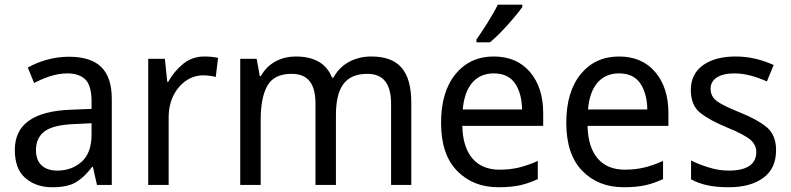

<svg xmlns="http://www.w3.org/2000/svg" viewBox="-20 -786 3360 816"><path d="M272 -544.9C205.6 -544.9 143.1 -524.4 98.1 -499L125 -433.1C166 -454.6 214.8 -474.1 267.1 -474.1C299.8 -474.1 324.7 -465.3 342.8 -448.2C360.4 -430.7 369.1 -399.4 369.1 -355V-323.2L284.2 -319.8C120.1 -314.5 43 -255.9 43 -148.9C43 -94.2 58.1 -54.2 88.4 -28.8C118.7 -2.9 156.7 9.8 202.1 9.8C244.6 9.8 278.3 2.9 302.2 -11.2C326.2 -25.4 349.1 -46.9 371.1 -76.2H375L392.1 0H455.1V-365.2C455.1 -490.2 394.5 -544.9 272 -544.9ZM369.1 -213.9C369.1 -162.1 355 -123.5 327.1 -98.6C299.3 -73.7 264.6 -61 223.1 -61C169.9 -61 132.8 -87.9 132.8 -147.9C132.8 -182.1 144.5 -208.5 168.5 -227.1C192.4 -245.6 234.9 -256.3 295.9 -258.8L369.1 -262.2Z M848.6 -545.9C814 -545.9 783.7 -535.2 757.8 -514.2C731.9 -492.7 710.9 -467.3 694.8 -438H690.9L680.7 -536.1H609.9V0H696.8V-286.1C696.8 -321.8 703.6 -353.5 717.3 -380.4C744.6 -434.6 792 -465.8 842.8 -465.8C860.4 -465.8 880.9 -462.9 897 -459L906.7 -540C890.6 -543.9 867.7 -545.9 848.6 -545.9Z M1558.1 -545.9C1491.2 -545.9 1430.2 -517.1 1397 -456.1H1391.1C1367.2 -517.1 1314.5 -545.9 1236.8 -545.9C1176.8 -545.9 1119.6 -519 1088.9 -462.9H1084L1070.8 -536.1H1001V0H1087.9V-277.8C1087.9 -340.8 1097.7 -388.7 1116.7 -422.4C1135.7 -455.6 1169.9 -472.2 1219.7 -472.2C1289.6 -472.2 1320.8 -429.2 1320.8 -345.2V0H1407.7V-295.9C1407.7 -410.6 1444.8 -472.2 1541 -472.2C1609.9 -472.2 1642.1 -429.2 1642.1 -345.2V0H1728V-349.1C1728 -486.3 1672.9 -545.9 1558.1 -545.9Z M2078.6 -545.9C2011.2 -545.9 1957 -521 1916 -471.2C1875 -420.9 1854.5 -352.1 1854.5 -264.2C1854.5 -174.8 1877 -106.4 1922.4 -60.1C1967.3 -13.7 2025.9 9.8 2098.6 9.8C2134.3 9.8 2164.6 6.8 2189.5 1.5C2214.4 -3.9 2239.7 -12.7 2265.6 -24.9V-102.1C2238.8 -89.8 2213.4 -81.1 2188.5 -74.7C2163.6 -68.4 2134.8 -64.9 2102.5 -64.9C2004.4 -64.9 1947.3 -129.9 1944.8 -251H2288.6V-304.2C2288.6 -377.4 2270 -436 2232.4 -480C2194.8 -523.9 2143.6 -545.9 2078.6 -545.9ZM2078.6 -474.1C2119.1 -474.1 2149.4 -460 2168.9 -431.6C2188 -403.3 2198.2 -366.2 2198.7 -320.8H1946.8C1954.6 -417 2000 -474.1 2078.6 -474.1ZM2095.7 -766.1C2084.5 -743.2 2069.8 -717.8 2051.8 -689C2033.7 -660.2 2018.1 -636.7 2004.9 -618.2V-606H2062C2106 -640.6 2175.8 -721.7 2199.7 -755.9V-766.1Z M2610.8 -545.9C2543.5 -545.9 2489.3 -521 2448.2 -471.2C2407.2 -420.9 2386.7 -352.1 2386.7 -264.2C2386.7 -174.8 2409.2 -106.4 2454.6 -60.1C2499.5 -13.7 2558.1 9.8 2630.9 9.8C2666.5 9.8 2696.8 6.8 2721.7 1.5C2746.6 -3.9 2772 -12.7 2797.9 -24.9V-102.1C2771 -89.8 2745.6 -81.1 2720.7 -74.7C2695.8 -68.4 2667 -64.9 2634.8 -64.9C2536.6 -64.9 2479.5 -129.9 2477.1 -251H2820.8V-304.2C2820.8 -377.4 2802.2 -436 2764.6 -480C2727.1 -523.9 2675.8 -545.9 2610.8 -545.9ZM2610.8 -474.1C2651.4 -474.1 2681.6 -460 2701.2 -431.6C2720.2 -403.3 2730.5 -366.2 2731 -320.8H2479C2486.8 -417 2532.2 -474.1 2610.8 -474.1Z M3278.3 -147.9C3278.3 -190.4 3265.1 -223.1 3238.8 -245.1C3212.4 -267.1 3175.3 -287.6 3127 -307.1C3079.1 -326.2 3045.9 -342.3 3027.8 -355.5C3009.3 -368.7 3000 -386.2 3000 -409.2C3000 -448.7 3036.1 -474.1 3101.1 -474.1C3149.4 -474.1 3196.3 -459 3239.3 -439.9L3268.1 -509.8C3219.7 -531.2 3168 -545.9 3106 -545.9C3048.8 -545.9 3002.9 -533.7 2968.3 -509.3C2933.6 -484.4 2916 -449.2 2916 -403.8C2916 -359.9 2929.7 -327.1 2956.5 -306.2C2983.4 -284.7 3021.5 -264.2 3070.3 -244.1C3119.6 -224.1 3152.3 -206.5 3169.4 -191.9C3186 -177.2 3194.3 -160.2 3194.3 -140.1C3194.3 -91.8 3159.7 -61 3078.1 -61C3048.8 -61 3020 -65.4 2991.2 -74.7C2962.4 -83.5 2938 -93.3 2917 -104V-23.9C2956.1 -2.4 3005.4 9.8 3076.2 9.8C3138.7 9.8 3188 -3.4 3224.1 -30.3C3260.3 -56.6 3278.3 -95.7 3278.3 -147.9Z"/></svg>

Font: Avrile Sans
Style: Regular
Weight: 400
Designer: Monotype Design Team, Google (font), Stefan Peev (BGR Cyrillic), Cristiano Sobral (main changes)
Foundry: The Avrile Sans Project Authors
Version: Version 3.110